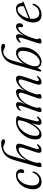

<svg xmlns="http://www.w3.org/2000/svg" viewBox="1327 -2087 768 3462"><g transform="rotate(-90 1711.0 -356.0)"><path d="M274.5 -423Q237.5 -423 200.8 -395.2Q164 -367.5 137 -318.5Q110 -269.5 101.5 -205.5Q90 -119 114.8 -75.8Q139.5 -32.5 190 -32.5Q230 -33 267.5 -59Q305 -85 324 -138.5Q332 -154 341.5 -154Q346.5 -153.5 349.5 -148.2Q352.5 -143 349.5 -132.5Q342 -98 317.8 -65.5Q293.5 -33 254.5 -12Q215.5 9 163 9Q86.5 9 52.5 -46.2Q18.5 -101.5 34 -198Q44.5 -267.5 80.2 -325.2Q116 -383 168.8 -417.5Q221.5 -452 284 -452Q337 -452 364.2 -424.2Q391.5 -396.5 391 -358Q390.5 -332 378.2 -318Q366 -304 349.5 -304Q321.5 -304 322 -330.5Q322 -341 325.5 -352.2Q329 -363.5 329 -376Q329 -396.5 314.5 -409.8Q300 -423 274.5 -423Z M529.5 -161.5Q516.5 -122.5 511 -100.5Q505.5 -78.5 505.5 -65.5Q505.5 -53 508.5 -45Q511.5 -37 511.5 -26.5Q511.5 -10.5 495.8 -1Q480 8.5 455.5 8.5Q433 8.5 429.5 -7.2Q426 -23 437.5 -65L556 -486.5Q590 -608 665.8 -663.8Q741.5 -719.5 859.5 -719.5Q896 -719.5 913.2 -708Q930.5 -696.5 930.5 -680.5Q930.5 -648 890.5 -648Q874 -648 857.8 -656Q841.5 -664 824 -672Q806.5 -680 786.5 -680Q735.5 -680 692.5 -641.8Q649.5 -603.5 626 -519.5L553.5 -264.5Q607.5 -363.5 672.5 -407.2Q737.5 -451 791 -451Q843 -451 849.2 -414.2Q855.5 -377.5 833 -313L763.5 -109.5Q750 -70.5 753 -54.8Q756 -39 771 -39Q780.5 -39 792 -45Q803.5 -51 819.5 -68Q831 -78.5 837 -75Q847 -70.5 837 -52.5Q820.5 -24.5 793.5 -8Q766.5 8.5 735.5 8.5Q663 8.5 697.5 -93L770 -308.5Q788.5 -363 781.8 -383.2Q775 -403.5 747.5 -403.5Q717 -403.5 675.8 -375.8Q634.5 -348 594.8 -294Q555 -240 529.5 -161.5Z M1261 -107Q1250.5 -68 1253.5 -53.2Q1256.5 -38.5 1270.5 -38.5Q1281 -38.5 1291.8 -45Q1302.5 -51.5 1318 -68Q1329 -78.5 1335.5 -75.5Q1345 -71 1336 -53.5Q1320 -25 1293.5 -8.2Q1267 8.5 1237 8.5Q1191 8.5 1191 -38Q1191 -55.5 1197 -83.8Q1203 -112 1221.5 -173.5Q1176 -85 1122.5 -38.2Q1069 8.5 1014 8.5Q969 8.5 945.2 -25.5Q921.5 -59.5 930 -133Q936 -194 964.8 -251Q993.5 -308 1039 -353.2Q1084.5 -398.5 1140.5 -424.8Q1196.5 -451 1257.5 -451Q1304 -451 1328.2 -440.5Q1352.5 -430 1352 -413.5Q1351 -401 1342 -393.2Q1333 -385.5 1329.5 -373ZM994.5 -135.5Q987.5 -80.5 1002 -55.5Q1016.5 -30.5 1043.5 -30.5Q1075 -30.5 1110.8 -62.2Q1146.5 -94 1179.8 -146Q1213 -198 1238 -260.5Q1263 -323 1273 -384Q1278 -420 1239.5 -420Q1198.5 -420 1157.8 -396.8Q1117 -373.5 1082.5 -333.2Q1048 -293 1024.5 -242Q1001 -191 994.5 -135.5Z M1675 -71.5 1758 -311Q1775.5 -363 1768.8 -383.2Q1762 -403.5 1737 -403.5Q1708.5 -403.5 1669 -376.2Q1629.5 -349 1590.5 -295.2Q1551.5 -241.5 1524 -162Q1508 -114 1503 -95Q1498 -76 1498 -65Q1498 -54.5 1501.2 -46.2Q1504.5 -38 1504.5 -27Q1504.5 -11 1488.8 -1.2Q1473 8.5 1447.5 8.5Q1423.5 8.5 1420.8 -11.2Q1418 -31 1433.5 -73.5L1524 -330Q1539 -371 1536.5 -387.5Q1534 -404 1518 -404Q1508 -404 1496 -397.2Q1484 -390.5 1468 -374Q1456.5 -364 1450 -367Q1439 -372 1449.5 -388.5Q1468 -417 1496.2 -434Q1524.5 -451 1553.5 -451Q1601 -451 1601 -408.5Q1601 -385 1588.5 -354.5Q1576 -324 1557.5 -277.5Q1610.5 -371 1671.8 -411Q1733 -451 1780 -451Q1838.5 -451 1837 -397Q1836.5 -377 1827.8 -351Q1819 -325 1804 -286.5Q1854.5 -372.5 1913.8 -411.8Q1973 -451 2020 -451Q2070 -451 2075.8 -412.8Q2081.5 -374.5 2060.5 -314.5L1992.5 -113.5Q1978 -71.5 1980.8 -55.2Q1983.5 -39 1998.5 -39Q2008.5 -39 2020 -45.2Q2031.5 -51.5 2047.5 -68Q2058.5 -78.5 2064.5 -75Q2074 -70.5 2065 -53Q2048 -25.5 2021.2 -8.5Q1994.5 8.5 1963.5 8.5Q1925.5 8.5 1917.5 -18.8Q1909.5 -46 1927 -97.5L1998 -311Q2015.5 -362 2008.5 -382.8Q2001.5 -403.5 1977 -403.5Q1949 -403.5 1909.8 -376.5Q1870.5 -349.5 1831 -294.2Q1791.5 -239 1763.5 -154Q1749 -111.5 1744.2 -93.2Q1739.5 -75 1739.5 -65Q1739.5 -54 1743 -45.8Q1746.5 -37.5 1746 -26.5Q1746 -10.5 1730.8 -0.8Q1715.5 9 1691.5 9Q1666 9 1664.2 -13Q1662.5 -35 1675 -71.5Z M2352 -521.5 2290 -306.5Q2328 -370.5 2381.2 -410.5Q2434.5 -450.5 2491.5 -450.5Q2541 -450.5 2568 -413.5Q2595 -376.5 2588.5 -304.5Q2584.5 -238.5 2560.2 -181.8Q2536 -125 2498.5 -82.2Q2461 -39.5 2416.5 -15.5Q2372 8.5 2327 8.5Q2283 8.5 2255.5 -10.8Q2228 -30 2220.5 -68.5L2187 -11Q2178 3.5 2166.5 3Q2156.5 3 2153 -5.8Q2149.5 -14.5 2156 -37.5L2282 -489Q2315.5 -607 2390.5 -663.2Q2465.5 -719.5 2581 -719.5Q2617.5 -719.5 2634.5 -708.2Q2651.5 -697 2651.5 -681Q2651.5 -648 2612 -648Q2595 -648 2578.8 -656Q2562.5 -664 2545.5 -672Q2528.5 -680 2509.5 -680Q2457.5 -680 2416.2 -640.2Q2375 -600.5 2352 -521.5ZM2461 -413.5Q2425.5 -413 2389 -384Q2352.5 -355 2321.2 -308.8Q2290 -262.5 2270 -210Q2250 -157.5 2248 -110.5Q2245.5 -65 2265.5 -43.8Q2285.5 -22.5 2320.5 -22.5Q2353.5 -22.5 2387.5 -44.8Q2421.5 -67 2450.8 -105.8Q2480 -144.5 2499.8 -194.5Q2519.5 -244.5 2523 -299.5Q2529.5 -363 2511 -388.2Q2492.5 -413.5 2461 -413.5Z M2679.5 -366.5Q2668.5 -370.5 2677.5 -387Q2694.5 -415.5 2722.8 -433.2Q2751 -451 2781 -451Q2826 -451 2826 -408Q2826 -388.5 2817.5 -361.5Q2809 -334.5 2797 -301.5Q2833.5 -370 2877.2 -410.5Q2921 -451 2964 -451Q2993.5 -451 3008.5 -433.5Q3023.5 -416 3023 -387Q3022.5 -358.5 3009.2 -341.8Q2996 -325 2977.5 -325Q2953 -325 2953 -348Q2953 -357 2955.5 -365.5Q2958 -374 2958 -384.5Q2958 -410 2936.5 -410Q2911.5 -410 2879.2 -379.8Q2847 -349.5 2814.5 -292.8Q2782 -236 2757 -156Q2745.5 -120.5 2740.5 -101Q2735.5 -81.5 2735.5 -66.5Q2735.5 -51.5 2743 -43.5Q2750.5 -35.5 2750.5 -25.5Q2750.5 -11.5 2732.8 -1.5Q2715 8.5 2688.5 8.5Q2663 8.5 2658.8 -10.8Q2654.5 -30 2669.5 -74L2752 -325.5Q2766.5 -369 2764.2 -386.5Q2762 -404 2745.5 -404Q2736 -404 2724.8 -397.5Q2713.5 -391 2697 -374Q2686 -363.5 2679.5 -366.5Z M3374.5 -135.5Q3366.5 -98.5 3340.2 -65.5Q3314 -32.5 3271.5 -12Q3229 8.5 3172 8.5Q3101.5 8.5 3066.2 -36.2Q3031 -81 3037.5 -161Q3041.5 -219 3063.8 -271.2Q3086 -323.5 3120.5 -364.2Q3155 -405 3198 -428.2Q3241 -451.5 3286.5 -451.5Q3335.5 -451.5 3361 -422Q3386.5 -392.5 3388 -350Q3389 -337.5 3400.5 -339Q3413 -341 3414 -330Q3415 -317.5 3394.5 -310Q3372 -301 3334 -286Q3296 -271 3252.8 -254.2Q3209.5 -237.5 3170.5 -222Q3131.5 -206.5 3106.5 -197Q3105 -187 3104 -177.5Q3098 -104.5 3125.2 -68Q3152.5 -31.5 3201.5 -31.5Q3245.5 -31.5 3286 -58.5Q3326.5 -85.5 3349 -141Q3357 -155 3366 -154.5Q3378 -154 3374.5 -135.5ZM3273 -423.5Q3241.5 -423.5 3208.8 -397.2Q3176 -371 3149.8 -326Q3123.5 -281 3111 -223.5Q3138.5 -234.5 3178.2 -250.5Q3218 -266.5 3258 -282.8Q3298 -299 3327 -311Q3330 -325 3330 -347Q3330 -380.5 3314.5 -402Q3299 -423.5 3273 -423.5Z"/></g></svg>

Font: Fraunces 72pt S050 Light
Style: Italic
Weight: 300
Italic angle: -16°
Version: Version 1.000; ttfautohint (v1.8.3)